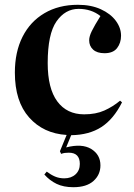

<svg xmlns="http://www.w3.org/2000/svg" viewBox="-20 -550 558 801"><path d="M286 231Q245 231 216 217Q187 203 165 178L175 166Q192 179 209.5 186.5Q227 194 248 194Q277 194 295 177.5Q313 161 313 134Q313 87 267 87Q257 87 250 88Q243 89 235 92L230 81L258 13Q161 7 101.5 -60Q42 -127 42 -247Q42 -333 74 -396.5Q106 -460 165.5 -495Q225 -530 305 -530Q360 -530 400.5 -511.5Q441 -493 463 -463.5Q485 -434 485 -401Q485 -371 468.5 -349.5Q452 -328 416 -328Q385 -328 368.5 -343Q352 -358 352 -382Q352 -398 363 -420.5Q374 -443 399 -483Q361 -513 308 -513Q252 -513 215.5 -460.5Q179 -408 179 -287Q179 -181 219 -127Q259 -73 331 -73Q380 -73 415.5 -89Q451 -105 481 -130L489 -123Q454 -53 403 -20Q352 13 277 14L256 65Q322 48 360.5 71.5Q399 95 399 140Q399 179 370 205Q341 231 286 231Z"/></svg>

Font: Literata 72pt SemiBold
Style: Regular
Weight: 600
Designer: Latin by Veronika Burian and Jose Scaglione. Greek by Irene Vlachou. Cyrillic by Vera Evstafieva.
Foundry: TypeTogether
Version: Version 3.002